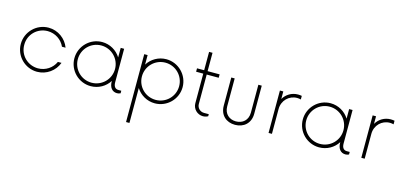

<svg xmlns="http://www.w3.org/2000/svg" viewBox="-69 -1034 3646 1736"><g transform="rotate(15 1754.0 -165.5)"><path d="M258.8 7.8C347.7 7.8 423.8 -48.8 452.6 -127.4H418.9C391.6 -65.9 329.1 -24.4 258.8 -24.4C163.6 -24.4 84 -100.1 85 -198.2C84 -296.9 163.6 -372.6 258.8 -372.6C329.1 -372.6 391.6 -331.1 418.9 -269.5H452.6C423.8 -348.1 347.7 -404.8 258.8 -404.8C145.5 -404.8 52.7 -312 52.7 -198.2C52.7 -84.5 145.5 7.8 258.8 7.8Z M1012.2 -23.9C984.9 -23.9 966.8 -43 966.8 -82.5V-397H934.6V-307.6C898.4 -365.7 834 -404.8 760.3 -404.8C647 -404.8 554.2 -312 554.2 -198.2C554.2 -84.5 647 7.8 760.3 7.8C834 7.8 898.4 -29.8 934.6 -87.9V-82.5C934.6 -27.8 961.9 7.8 1007.8 7.8C1018.6 7.8 1029.8 4.9 1040 0V-23.9ZM760.3 -24.4C664.1 -24.4 586.4 -101.6 586.4 -198.2C586.4 -294.9 664.1 -372.6 760.3 -372.6C856.9 -372.6 934.6 -294.9 934.6 -198.2C934.6 -101.6 856.9 -24.4 760.3 -24.4Z M1360.8 -404.8C1287.6 -404.8 1223.1 -366.2 1186.5 -308.1V-397H1154.8V238.3H1186.5V-88.4C1223.1 -30.8 1287.6 7.8 1360.8 7.8C1474.6 7.8 1567.4 -84.5 1567.4 -198.2C1567.4 -312 1474.6 -404.8 1360.8 -404.8ZM1360.8 -24.4C1264.2 -24.4 1186.5 -101.6 1186.5 -198.2C1186.5 -294.9 1264.2 -372.6 1360.8 -372.6C1457 -372.6 1534.7 -294.9 1534.7 -198.2C1534.7 -101.6 1457 -24.4 1360.8 -24.4Z M1860.4 -365.2V-397H1748V-568.8H1715.8V-397H1648.9V-365.2H1715.8V-87.9C1715.8 -34.7 1759.3 7.8 1812 7.8C1827.6 7.8 1848.6 2.4 1858.9 -4.9V-23.9H1814.9C1777.8 -23.9 1748 -52.2 1748 -90.8V-365.2Z M2111.8 7.8C2193.4 7.8 2254.9 -44.4 2254.9 -133.8V-397H2223.1V-135.7C2223.1 -64.5 2174.3 -24.4 2111.8 -24.4C2050.8 -24.4 2001.5 -64.5 2001.5 -135.7V-397H1969.7V-133.8C1969.7 -44.4 2030.3 7.8 2111.8 7.8Z M2424.8 0H2456.5V-232.4C2456.5 -313 2518.1 -372.6 2593.3 -372.6C2606 -372.6 2617.7 -370.6 2628.4 -367.7V-401.4C2617.2 -403.3 2606 -404.8 2593.3 -404.8C2534.2 -404.8 2483.9 -373.5 2456.5 -326.2V-397H2424.8Z M3150.4 -23.9C3123 -23.9 3105 -43 3105 -82.5V-397H3072.8V-307.6C3036.6 -365.7 2972.2 -404.8 2898.4 -404.8C2785.2 -404.8 2692.4 -312 2692.4 -198.2C2692.4 -84.5 2785.2 7.8 2898.4 7.8C2972.2 7.8 3036.6 -29.8 3072.8 -87.9V-82.5C3072.8 -27.8 3100.1 7.8 3146 7.8C3156.7 7.8 3168 4.9 3178.2 0V-23.9ZM2898.4 -24.4C2802.2 -24.4 2724.6 -101.6 2724.6 -198.2C2724.6 -294.9 2802.2 -372.6 2898.4 -372.6C2995.1 -372.6 3072.8 -294.9 3072.8 -198.2C3072.8 -101.6 2995.1 -24.4 2898.4 -24.4Z M3293 0H3324.7V-232.4C3324.7 -313 3386.2 -372.6 3461.4 -372.6C3474.1 -372.6 3485.8 -370.6 3496.6 -367.7V-401.4C3485.4 -403.3 3474.1 -404.8 3461.4 -404.8C3402.3 -404.8 3352.1 -373.5 3324.7 -326.2V-397H3293Z"/></g></svg>

Font: Now ExtraLight
Style: Regular
Weight: 200
Designer: Alfredo Marco Pradil
Foundry: Alfredo Marco Pradil
Version: Version 1.200;hotconv 1.0.109;makeotfexe 2.5.65596